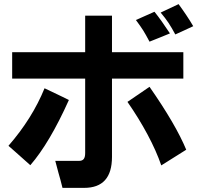

<svg xmlns="http://www.w3.org/2000/svg" viewBox="-20 -796 960 931"><path d="M874 -649Q866 -646 830 -629Q813 -661 797.5 -684.5Q782 -708 759 -735L846 -776Q889 -717 917 -669ZM755 -614Q745 -610 705 -594Q686 -630 674 -649Q662 -668 639 -699L729 -739Q762 -698 804 -634ZM523 -35Q523 115 388 115H283Q273 74 264 44L248 -16H364Q379 -16 386 -25Q393 -34 393 -54V-415H39V-543H393V-720H523V-543H869V-415H523ZM762 6Q738 -64 695.5 -143.5Q653 -223 598 -302L705 -375Q832 -193 883 -70ZM54 -60Q43 -69 21 -89Q136 -221 196 -368Q210 -362 284 -326L314 -311Q220 -102 127 5Z"/></svg>

Font: BM Euljiro oraeorae
Style: Regular
Weight: 400
Designer: Bongjin Kim; Bomjun Kim; Myungsoo Han; Hyesun Chae; Mikyoung Jeong; Wujin Sim; Minjae Kang; Suwha Jang;
Foundry: Sandoll Inc.
Version: Version 1.000;hotconv 1.0.109;makeexe 2.5.65596